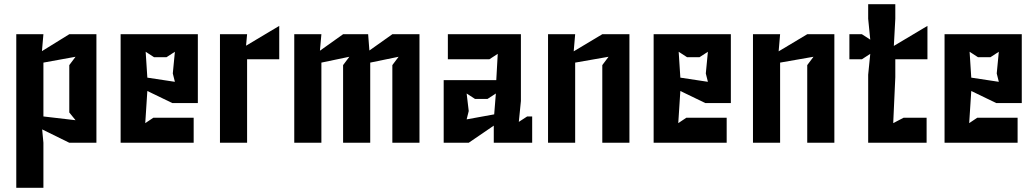

<svg xmlns="http://www.w3.org/2000/svg" viewBox="-20 -684 4964 920"><path d="M58 216H188V0L182 -64L312 0H442V-520H312L181 -439L188 -520H58ZM188 -126V-384L342 -412L312 -372V-145L342 -108Z M558 0H908V-120H715L676 -94L686 -248L806 -190H928V-520H558ZM678 -436 718 -410H778L818 -436L808 -332L818 -292L686 -312Z M1034 0H1164V-400H1318V-560L1159 -465L1164 -520H1034Z M1390 0H1520V-384L1654 -412L1624 -372V0H1754V-384L1890 -412L1860 -372V0H1990V-520H1860L1750 -442L1744 -520H1624L1513 -441L1520 -520H1390Z M2106 0H2226L2346 -82V0H2530V-126H2506L2466 -100L2476 -200V-520H2126V-400H2325L2365 -426L2358 -300H2106ZM2216 -112 2226 -152 2216 -236 2256 -210H2316L2356 -236L2348 -136Z M2606 0H2736V-384L2896 -412L2866 -372V0H2996V-520H2866L2729 -438L2736 -520H2606Z M3112 0H3462V-120H3269L3230 -94L3240 -248L3360 -190H3482V-520H3112ZM3232 -436 3272 -410H3332L3372 -436L3362 -332L3372 -292L3240 -312Z M3588 0H3718V-384L3878 -412L3848 -372V0H3978V-520H3848L3711 -438L3718 -520H3588Z M4270 -314V-400H4424V-560L4263 -464L4270 -594V-664H4140V-594L4150 -494L4110 -520H4050V-400H4110L4150 -426L4140 -326V0H4420V-120H4310L4260 -94Z M4506 0H4856V-120H4663L4624 -94L4634 -248L4754 -190H4876V-520H4506ZM4626 -436 4666 -410H4726L4766 -436L4756 -332L4766 -292L4634 -312Z"/></svg>

Font: Pescante Normal
Style: Regular
Weight: 400
Designer: Ariel Martín Pérez
Foundry: Tunera Type Foundry
Version: Version 1.000;FEAKit 1.0